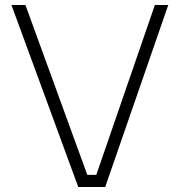

<svg xmlns="http://www.w3.org/2000/svg" viewBox="-20 -750 729 770"><path d="M401.9 0H293.9L25.9 -730H82L330.1 -48.8H366.2L601.1 -730H654.8Z"/></svg>

Font: Sora ExtraLight
Style: Regular
Weight: 200
Designer: Jonathan Barnbrook, Julián Moncada
Foundry: Barnbrook Fonts
Version: Version 2.000